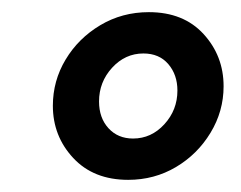

<svg xmlns="http://www.w3.org/2000/svg" viewBox="-20 -606 396 316"><path d="M191 -310Q134 -310 100.5 -346Q67 -382 67 -432Q67 -473 88 -508Q109 -543 145 -564.5Q181 -586 225 -586Q282 -586 315 -550Q348 -514 348 -464Q348 -423 326.5 -387.5Q305 -352 269.5 -331Q234 -310 191 -310ZM199 -378Q229 -378 250.5 -401.5Q272 -425 272 -457Q272 -483 257 -500.5Q242 -518 216 -518Q186 -518 164.5 -494.5Q143 -471 143 -439Q143 -412 158.5 -395Q174 -378 199 -378Z"/></svg>

Font: Yrsa
Style: Bold Italic
Weight: 700
Italic angle: -7.10001°
Version: Version 2.004